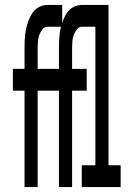

<svg xmlns="http://www.w3.org/2000/svg" viewBox="-20 -755 540 775"><path d="M79 0V-389H32V-477H79V-560Q79 -574 79.5 -588Q80 -602 81.5 -615.5Q83 -629 86 -642Q89 -655 94 -668.5Q99 -682 105.5 -694Q112 -706 122 -715.5Q132 -725 145 -730Q158 -735 172 -735H231V-647H172Q159 -647 150.5 -635.5Q142 -624 138 -612Q134 -600 133 -586.5Q132 -573 132 -560V-477H231V-389H132V0ZM218 0V-389H171V-477H218V-560Q218 -574 218.5 -588Q219 -602 220.5 -615.5Q222 -629 225 -642Q228 -655 233 -668.5Q238 -682 244.5 -694Q251 -706 261 -715.5Q271 -725 284 -730Q297 -735 311 -735H370V-647H311Q298 -647 289.5 -635.5Q281 -624 277 -612Q273 -600 272 -586.5Q271 -573 271 -560V-477H330V-389H271V0ZM310 0V-88H365V-647H317V-735H418V-88H467V0Z"/></svg>

Font: Iosevka Term Curly Semibold
Style: Regular
Weight: 600
Designer: Belleve Invis
Foundry: Belleve Invis
Version: Version 32.3.0